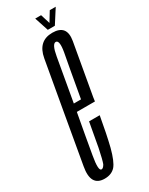

<svg xmlns="http://www.w3.org/2000/svg" viewBox="-208 -726 595 766"><g transform="rotate(-30 89.5 -343.0)"><path d="M29.5 3 36.5 -35.5Q21.5 -35.5 33 -101Q44 -166 69 -302Q97 -461.5 106.5 -515Q115.5 -567.5 132 -567.5Q149.5 -567.5 140.5 -515Q130.5 -463.5 105 -318.5H65.5L59 -283.5H149Q150.5 -293 151.5 -301.5Q180.5 -466 193 -536.5Q205 -606 138.5 -606Q73 -606 60 -534Q47.5 -462 19 -302Q-4 -168 -19.5 -82Q-35 3 29.5 3ZM36.5 -35.5 29.5 3Q61 3 79 -17Q96 -37 110.5 -92Q124 -146.5 138 -226.5H89Q78.5 -166.5 69 -116Q58.5 -65.5 52.5 -50Q44.5 -35.5 36.5 -35.5ZM129 -625H161.5L202.5 -689H175L148.5 -645.5L135 -689H108Z"/></g></svg>

Font: Anybody UltraCondensed Light
Style: Italic
Weight: 300
Width: 1
Italic angle: -10°
Version: Version 1.113;gftools[0.9.25]